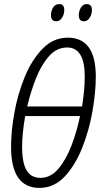

<svg xmlns="http://www.w3.org/2000/svg" viewBox="-20 -908 504 938"><path d="M294 -859Q294 -888 269 -888Q249 -888 239 -870.5Q229 -853 229 -834Q229 -804 255 -804Q272 -804 283 -821Q294 -838 294 -859ZM429 -859Q429 -888 404 -888Q385 -888 375 -870.5Q365 -853 365 -834Q365 -804 390 -804Q407 -804 418 -821Q429 -838 429 -859ZM448 -534Q448 -724 311 -724Q241 -724 188.5 -670.5Q136 -617 101.5 -533.5Q67 -450 50.5 -358.5Q34 -267 34 -191Q34 10 173 10Q244 10 296 -45.5Q348 -101 382 -187Q416 -273 432 -366Q448 -459 448 -534ZM308 -676Q394 -676 394 -534Q394 -471 381 -388H113Q129 -457 155 -523.5Q181 -590 219 -633Q257 -676 308 -676ZM88 -192Q88 -254 103 -341H371Q356 -268 330 -199Q304 -130 266 -84.5Q228 -39 177 -39Q133 -39 110.5 -75Q88 -111 88 -192Z"/></svg>

Font: Noto Sans Display Condensed Light
Style: Italic
Weight: 300
Width: 3
Designer: Monotype Design team
Foundry: Monotype Imaging Inc.
Version: 1.000